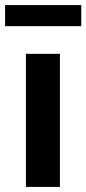

<svg xmlns="http://www.w3.org/2000/svg" viewBox="-41 -736 340 756"><path d="M-21 -633H279V-716H-21ZM61 0H195V-524H61Z"/></svg>

Font: FIGSv2-sans-serif
Style: Bold
Weight: 700
Designer: Matt McInerney, Pablo Impallari, Rodrigo Fuenzalida,Mirko Velimirovic
Foundry: Matt McInerney, Pablo Impallari, Rodrigo Fuenzalida
Version: Version 4.021;hotconv 1.0.109;makeotfexe 2.5.65596